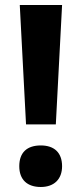

<svg xmlns="http://www.w3.org/2000/svg" viewBox="-20 -734 326 767"><path d="M203 -237 228 -714H59L84 -237ZM143 13C196 13 228 -18 228 -70C228 -124 197 -153 143 -153C88 -153 57 -125 57 -70C57 -16 89 13 143 13Z"/></svg>

Font: Passageway
Style: Regular
Weight: 700
Foundry: Ascender Corporation
Version: Version 1.11